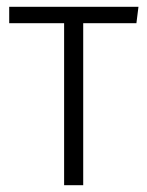

<svg xmlns="http://www.w3.org/2000/svg" viewBox="-20 -543 431 563"><path d="M380 -475H224V0H168V-475H7V-523H386Z"/></svg>

Font: Fira Sans Condensed Light
Style: Regular
Weight: 300
Width: 3
Designer: bBox Type GmbH & Carrois Corporate GbR & Edenspiekermann AG
Foundry: bBox Type GmbH & Carrois Corporate GbR & Edenspiekermann AG
Version: Version 4.301